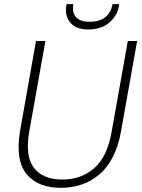

<svg xmlns="http://www.w3.org/2000/svg" viewBox="-20 -900 685 927"><path d="M76.2 -264.2 153.8 -702.1H199.2L121.1 -264.2Q100.6 -144.5 144.3 -88.9Q188 -33.2 280.8 -33.2Q373 -33.2 435.8 -88.9Q498.5 -144.5 519 -264.2L597.2 -702.1H642.1L564 -264.2Q551.8 -194.8 524.7 -142.1Q497.6 -89.4 459 -57.1Q420.4 -24.9 374 -9Q327.6 6.8 273.9 6.8Q220.2 6.8 179.2 -8.8Q138.2 -24.4 110.1 -57.4Q82 -90.3 73.5 -141.6Q64.9 -192.9 76.2 -264.2ZM554.2 -871.1Q546.4 -824.2 507.8 -791Q469.2 -757.8 407.2 -757.8Q346.2 -757.8 319.3 -791Q292.5 -824.2 299.8 -871.1L301.8 -879.9H334Q327.1 -838.9 347.2 -816.9Q367.2 -794.9 413.1 -794.9Q460 -794.9 488 -816.9Q516.1 -838.9 522.9 -879.9H555.2Z"/></svg>

Font: SVN-Poppins ExtraLight
Style: Italic
Weight: 200
Italic angle: -10°
Designer: Ninad Kale (Devanagari), Jonny Pinhorn (Latin)
Foundry: Indian Type Foundry
Version: Version 3.002 2017